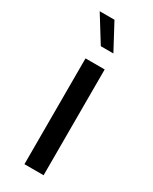

<svg xmlns="http://www.w3.org/2000/svg" viewBox="-193 -786 665 833"><g transform="rotate(30 139.5 -369.0)"><path d="M91 0H187V-530H91ZM185 -609 116 -738H42L122 -609Z"/></g></svg>

Font: Chess Sans Medium
Style: Regular
Weight: 500
Designer: Wolf Bōese
Foundry: Wolf Bōese
Version: Version 7.223;Glyphs 3.3 (3306)